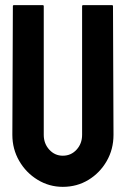

<svg xmlns="http://www.w3.org/2000/svg" viewBox="-20 -716 500 746"><path d="M224 10Q171 10 126 -17.5Q81 -45 54.5 -91Q28 -137 28 -192L30 -692Q30 -696 34 -696H146Q150 -696 150 -692V-192Q150 -158 171.5 -134.5Q193 -111 224 -111Q256 -111 277.5 -134.5Q299 -158 299 -192V-692Q299 -696 303 -696H415Q419 -696 419 -692L421 -192Q421 -136 394.5 -90Q368 -44 323.5 -17Q279 10 224 10Z"/></svg>

Font: Staatliches
Style: Regular
Weight: 400
Designer: Brian LaRossa & Erica Carras
Foundry: Type Brut Foundry
Version: Version 1.000; ttfautohint (v1.8.2) -l 8 -r 50 -G 200 -x 14 